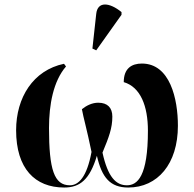

<svg xmlns="http://www.w3.org/2000/svg" viewBox="-20 -828 867 858"><path d="M410 -603 523 -762V-774C469 -818 416 -823 410 -766L393 -611ZM267 10C337 10 381 -25 413 -132C435 -34 473 10 553 10C684 10 775 -95 775 -266C775 -386 740 -544 614 -544C569 -544 533 -523 533 -461C608 -439 641 -354 641 -244C641 -39 594 0 547 0C498 0 462 -37 438 -146C467 -216 482 -255 482 -307C482 -346 461 -369 419 -369C391 -369 366 -356 346 -340C353 -301 368 -251 389 -149C368 -36 331 0 292 0C222 0 199 -70 199 -256C199 -360 218 -465 275 -531L266 -543C128 -514 52 -392 52 -246C52 -75 136 10 267 10Z"/></svg>

Font: Noto Serif Display
Style: Bold
Weight: 700
Designer: Monotype Design Team
Foundry: Monotype Imaging Inc.
Version: Version 2.009